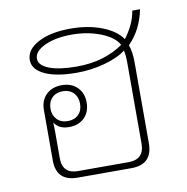

<svg xmlns="http://www.w3.org/2000/svg" viewBox="-65 -596 643 659"><g transform="rotate(-10 256.0 -266.0)"><path d="M154 0Q80 0 80 -73V-249Q80 -282 100.5 -302Q121 -322 155 -322Q188 -322 208.5 -302Q229 -282 229 -249Q229 -216 209 -196Q189 -176 155 -176Q120 -176 104 -201Q105 -190 105 -165V-76Q105 -22 159 -22H335Q390 -22 390 -77V-358Q390 -371 389 -382Q388 -393 386 -402Q359 -381 311.5 -368Q264 -355 214 -355Q143 -355 102.5 -374Q62 -393 62 -426Q62 -462 105 -485Q148 -508 218 -508Q279 -508 327 -489.5Q375 -471 396 -440Q412 -461 423 -484Q434 -507 438 -532H465Q451 -462 406 -417Q415 -391 415 -358V-74Q415 0 341 0ZM217 -376Q268 -376 308.5 -388.5Q349 -401 380 -423Q365 -451 319.5 -469Q274 -487 219 -487Q162 -487 124.5 -469.5Q87 -452 87 -426Q87 -403 121.5 -389.5Q156 -376 217 -376ZM155 -197Q178 -197 192 -211Q206 -225 206 -249Q206 -272 192 -286.5Q178 -301 155 -301Q131 -301 117 -286.5Q103 -272 103 -249Q103 -226 117 -211.5Q131 -197 155 -197Z"/></g></svg>

Font: Noto Sans Thai Looped UI Thin
Style: Regular
Weight: 100
Designer: Cadson Demak Team
Foundry: Cadson Demak Co., Ltd.
Version: Version 1.000; ttfautohint (v1.8.4.7-5d5b)